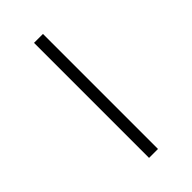

<svg xmlns="http://www.w3.org/2000/svg" viewBox="-277 -875 1094 1094"><g transform="rotate(-45 270.0 -328.5)"><path d="M234 -792H306V135H234Z"/></g></svg>

Font: uhindi05
Style: Book
Weight: 400
Designer: Jelle Bosma - Monotype Design Team
Foundry: Monotype Imaging Inc.
Version: Version 2.003